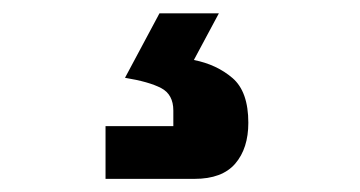

<svg xmlns="http://www.w3.org/2000/svg" viewBox="-20 -45 540 288"><path d="M138.3 223.3V144.2H240V120.8Q240 96.7 221.7 87.1Q203.3 77.5 167.5 71.7L219.2 -25H308.3L270.8 45Q305 51.7 328.8 72.1Q352.5 92.5 352.5 139.2Q352.5 177.5 332.9 200.4Q313.3 223.3 271.7 223.3Z"/></svg>

Font: Funnel Sans SemiBold
Style: Regular
Weight: 600
Designer: NORD ID, Kristian Moeller
Foundry: Dicotype
Version: Version 1.000